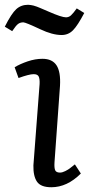

<svg xmlns="http://www.w3.org/2000/svg" viewBox="-42 -766 371 800"><path d="M214.8 -620.1Q176.3 -620.1 126 -644Q64.5 -672.9 55.2 -672.9Q42.5 -672.9 33.4 -666.3Q24.4 -659.7 8.8 -636.2L-22 -654.8Q5.9 -710 25.9 -728Q45.9 -746.1 75.2 -746.1Q80.6 -746.1 86.9 -744.9Q93.3 -743.7 97.9 -742.7Q102.5 -741.7 111.6 -738.3Q120.6 -734.9 125 -732.9Q129.4 -731 142.1 -725.6Q154.8 -720.2 160.2 -717.8Q214.8 -693.8 232.9 -693.8Q244.6 -693.8 253.7 -701.9Q262.7 -710 277.8 -731L309.1 -711.9Q281.7 -659.7 262.2 -639.9Q242.7 -620.1 214.8 -620.1ZM123 -416Q124 -438 119.1 -447.5Q114.3 -457 98.1 -457Q79.6 -457 35.2 -440.9L19 -485.8Q41.5 -499.5 73.2 -510.3Q105 -521 134.8 -521Q175.8 -521 193.6 -493.7Q211.4 -466.3 208 -408.2L185.1 -89.8Q183.6 -65.9 188 -56.4Q192.4 -46.9 208 -46.9Q217.8 -46.9 230.2 -53.2Q242.7 -59.6 248.5 -64.2Q254.4 -68.8 270 -81.1L294.9 -43Q237.8 14.2 171.9 14.2Q127.9 14.2 112.1 -9Q96.2 -32.2 97.2 -77.1Z"/></svg>

Font: Literata Book
Style: Italic
Weight: 400
Italic angle: -3°
Designer: Latin by Veronika Burian and Jose Scaglione. Greek by Irene Vlachou. Cyrillic by Vera Evstafieva
Foundry: TypeTogether
Version: Version 1.003;PS 001.003;hotconv 1.0.88;makeotf.lib2.5.64775